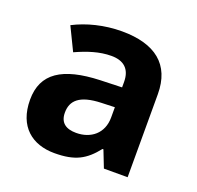

<svg xmlns="http://www.w3.org/2000/svg" viewBox="-104 -669 813 791"><g transform="rotate(20 302.0 -273.5)"><path d="M302 -557C225 -557 151 -538 93 -508L142 -407C193 -430 243 -447 296 -447C349 -447 381 -421 381 -364V-340L286 -337C123 -331 42 -279 42 -163C42 -45 114 10 211 10C302 10 345 -15 392 -74H396L425 0H529V-364C529 -494 448 -557 302 -557ZM323 -251 381 -253V-208C381 -138 331 -99 267 -99C224 -99 195 -116 195 -162C195 -214 227 -248 323 -251Z"/></g></svg>

Font: Noto Sans Lisu
Style: Bold
Weight: 700
Designer: Monotype Design Team. David Williams.
Foundry: Monotype Imaging Inc.
Version: Version 2.102